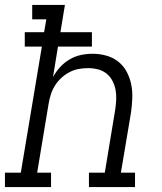

<svg xmlns="http://www.w3.org/2000/svg" viewBox="-33 -755 653 775"><path d="M-13 0V-58H51L136 -567H67V-625H145L154 -677H97V-735H229L211 -625H338V-567H201L181 -444Q193 -466 210 -484.5Q227 -503 248.5 -515.5Q270 -528 293.5 -533Q317 -538 341 -538Q369 -538 396 -530.5Q423 -523 444 -506.5Q465 -490 478 -466Q491 -442 496.5 -415Q502 -388 501 -359.5Q500 -331 496 -302L455 -58H512V0H326V-58H390L432 -312Q435 -332 436 -352.5Q437 -373 433.5 -392Q430 -411 421 -428.5Q412 -446 397 -458Q382 -470 362.5 -475Q343 -480 323 -480Q323 -480 323 -480Q323 -480 323 -480Q303 -480 284 -476.5Q265 -473 247 -463.5Q229 -454 214 -440Q199 -426 188.5 -409Q178 -392 172 -373Q166 -354 163 -335L117 -58H173V0Z"/></svg>

Font: Iosevka Curly Slab LtExObl
Style: Regular
Weight: 300
Width: 7
Italic angle: -9°
Monospace: yes
Designer: Belleve Invis
Foundry: Belleve Invis
Version: Version 11.1.0; ttfautohint (v1.8.3)